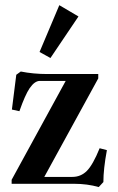

<svg xmlns="http://www.w3.org/2000/svg" viewBox="-20 -717 460 749"><path d="M176.8 -490.7 134.3 -514.2 211.4 -696.8 286.1 -652.8ZM365.2 12.7Q320.3 0 269.5 0H25.4V-15.6L236.3 -401.4H135.7Q115.2 -401.4 95.7 -373Q78.1 -347.2 55.7 -283.2L26.4 -289.6L43.5 -425.3L61 -438Q109.9 -428.2 165 -428.2H363.3V-411.1L152.8 -26.9H262.2Q295.4 -26.9 318.8 -50.3Q342.3 -73.7 368.7 -138.7L397 -131.3Q383.3 -57.6 383.3 -6.8Z"/></svg>

Font: Elstob 14pt SemiBold
Style: Regular
Weight: 600
Designer: Peter S. Baker
Version: Version 1.015